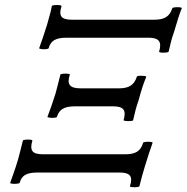

<svg xmlns="http://www.w3.org/2000/svg" viewBox="-20 -718 767 789"><path d="M673 -506Q672 -503 661.5 -502Q651 -501 642 -502Q633 -503 634 -506Q643 -536 633 -549.5Q623 -563 592 -563H252Q220 -563 203 -553Q186 -543 180 -520Q179 -517 168.5 -516Q158 -515 149 -516.5Q140 -518 141 -520Q148 -540 156 -563Q164 -586 173 -615Q177 -631 183 -651Q189 -671 193 -693Q194 -696 204 -697Q214 -698 223.5 -697Q233 -696 233 -693Q223 -663 232.5 -650Q242 -637 275 -637H615Q646 -637 663 -648Q680 -659 688 -684Q689 -687 699 -688Q709 -689 718.5 -688Q728 -687 727 -684Q718 -662 711 -639Q704 -616 695 -586Q689 -570 683.5 -549.5Q678 -529 673 -506ZM527 -224Q526 -221 515.5 -220.5Q505 -220 496 -221Q487 -222 488 -225Q497 -255 487 -268Q477 -281 446 -281H287Q255 -281 238 -271Q221 -261 214 -238Q213 -235 203 -234Q193 -233 183.5 -234.5Q174 -236 175 -238Q190 -276 208 -333Q212 -349 217.5 -369Q223 -389 228 -411Q229 -414 239 -415Q249 -416 258.5 -415Q268 -414 267 -411Q257 -382 267 -368.5Q277 -355 310 -355H469Q500 -355 517 -366Q534 -377 542 -402Q543 -406 553 -406.5Q563 -407 572.5 -406Q582 -405 581 -402Q572 -381 564.5 -357.5Q557 -334 549 -304Q543 -288 537.5 -267.5Q532 -247 527 -224ZM553 47Q552 50 542 51Q532 52 522.5 51Q513 50 514 47Q524 17 514 4Q504 -9 473 -9H133Q101 -9 84 0.5Q67 10 61 33Q60 36 49.5 37Q39 38 30 37Q21 36 22 33Q29 13 37 -9.5Q45 -32 54 -62Q58 -78 63.5 -98Q69 -118 74 -140Q75 -143 85 -144Q95 -145 104.5 -144Q114 -143 113 -140Q104 -110 113.5 -97Q123 -84 156 -84H496Q527 -84 544 -95Q561 -106 568 -131Q569 -134 579 -135Q589 -136 598.5 -135Q608 -134 607 -131Q592 -89 575 -33Q564 2 553 47Z"/></svg>

Font: Junicode SmExp
Style: Italic
Weight: 400
Width: 6
Italic angle: -11°
Designer: Peter S. Baker
Version: Version 2.205; ttfautohint (v1.8.4)